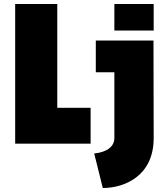

<svg xmlns="http://www.w3.org/2000/svg" viewBox="-20 -720 830 962"><path d="M56 0H434V-180H267V-700H56ZM452 49 495 222C601 222 750 164 750 -28L749 -517H460V-358H553V-28C553 16 513 43 452 49ZM553 -567H750V-700H553Z"/></svg>

Font: Finlandica Black
Style: Regular
Weight: 900
Designer: Niklas Ekholm, Juho Hiilivirta, Jaakko Suomalainen
Foundry: Helsinki Type Studio
Version: Version 2.000;Glyphs 3.2 (3202)